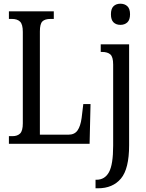

<svg xmlns="http://www.w3.org/2000/svg" viewBox="-20 -775 786 1035"><path d="M28 -41H47Q74 -41 88.5 -55.5Q103 -70 103 -110V-603Q103 -644 88 -658.5Q73 -673 44 -673H28V-714H270V-673H253Q222 -673 208.5 -659.5Q195 -646 195 -606V-49H349Q382 -49 398 -72Q414 -95 420 -139L429 -214H468L463 0H28ZM578 -698Q578 -728 592 -741.5Q606 -755 629 -755Q652 -755 666.5 -741.5Q681 -728 681 -698Q681 -668 666.5 -654.5Q652 -641 629 -641Q606 -641 592 -654.5Q578 -668 578 -698ZM495 194H500Q545 194 567.5 153Q590 112 590 10V-427Q590 -468 575 -481.5Q560 -495 530 -495H523V-536H676V8Q676 135 632 187.5Q588 240 508 240H495Z"/></svg>

Font: Noto Serif Cond
Style: Regular
Weight: 400
Width: 3
Designer: Monotype Design Team
Foundry: Monotype Imaging Inc.
Version: Version 1.001